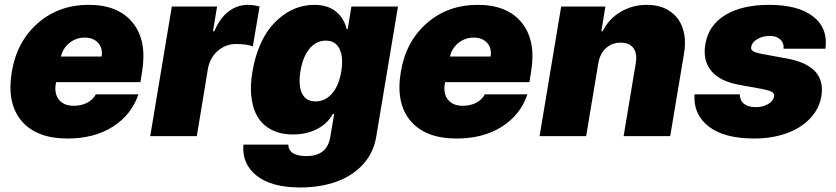

<svg xmlns="http://www.w3.org/2000/svg" viewBox="-20 -573 3519 808"><path d="M264.2 9.9Q132.8 9.9 70.1 -64.8Q7.5 -139.6 29.8 -271.3Q51.1 -398.4 139.2 -475.5Q227.3 -552.6 353.7 -552.6Q477.6 -552.6 538.5 -477.5Q599.4 -402.3 578.1 -272.7L571 -227.3H216.3L214.5 -218.8Q208.1 -178.3 228.3 -153.1Q248.6 -127.8 291.2 -127.8Q321.7 -127.8 346.4 -140.4Q371.1 -153.1 383.5 -176.1H562.5Q533.4 -89.8 455.1 -40Q376.8 9.9 264.2 9.9ZM236.5 -335.2H407.7Q413 -370.4 392.9 -392.6Q372.9 -414.8 336.6 -414.8Q300.8 -414.8 272.7 -392.8Q244.7 -370.7 236.5 -335.2Z M612.2 0 703.1 -545.5H893.5L876.4 -441.8H882.1Q905.9 -497.9 942.5 -525.2Q979 -552.6 1024.1 -552.6Q1046.5 -552.6 1072.4 -545.5L1044 -377.8Q1018.1 -387.8 973 -387.8Q930 -387.8 896.8 -359.2Q863.6 -330.6 855.1 -284.1L808.2 0Z M1242.9 215.9Q1122.5 215.9 1060 166.2Q997.5 116.5 1004.3 35.5H1193.2Q1195 83.8 1269.9 83.8Q1359.4 83.8 1370.7 -1.4L1386.4 -93.8H1380.7Q1358.7 -52.6 1313.9 -29.8Q1269.2 -7.1 1213.1 -7.1Q1177.2 -7.1 1147.5 -16.5Q1117.9 -25.9 1093.8 -46.2Q1069.6 -66.4 1055.6 -97.7Q1041.5 -128.9 1037.1 -172.6Q1032.7 -216.3 1042.6 -272.7Q1052.2 -330.3 1071.9 -377.5Q1091.6 -424.7 1117.2 -456.7Q1142.8 -488.6 1173.8 -510.7Q1204.9 -532.7 1237.2 -542.6Q1269.5 -552.6 1302.6 -552.6Q1359.7 -552.6 1394.2 -524Q1428.6 -495.4 1438.9 -450.3H1443.2L1458.8 -545.5H1654.8L1563.9 -1.4Q1553.6 67.1 1509.8 116.5Q1465.9 165.8 1397.5 190.9Q1329.2 215.9 1242.9 215.9ZM1308.2 -146.3Q1349.1 -146.3 1377.8 -179.9Q1406.6 -213.4 1416.2 -272.7Q1425.8 -333.5 1408.6 -367.7Q1391.3 -402 1350.9 -402Q1310.4 -402 1282.1 -367.7Q1253.9 -333.5 1244.3 -272.7Q1234.7 -212 1251.2 -179.2Q1267.8 -146.3 1308.2 -146.3Z M1901.3 9.9Q1769.9 9.9 1707.2 -64.8Q1644.5 -139.6 1666.9 -271.3Q1688.2 -398.4 1776.3 -475.5Q1864.3 -552.6 1990.8 -552.6Q2114.7 -552.6 2175.6 -477.5Q2236.5 -402.3 2215.2 -272.7L2208.1 -227.3H1853.3L1851.6 -218.8Q1845.2 -178.3 1865.4 -153.1Q1885.7 -127.8 1928.3 -127.8Q1958.8 -127.8 1983.5 -140.4Q2008.2 -153.1 2020.6 -176.1H2199.6Q2170.5 -89.8 2092.2 -40Q2013.8 9.9 1901.3 9.9ZM1873.6 -335.2H2044.7Q2050.1 -370.4 2030 -392.6Q2009.9 -414.8 1973.7 -414.8Q1937.9 -414.8 1909.8 -392.8Q1881.7 -370.7 1873.6 -335.2Z M2497.9 -306.8 2446.7 0H2250.7L2341.6 -545.5H2527.7L2510.7 -441.8H2516.3Q2541.9 -493.6 2591.8 -523.1Q2641.7 -552.6 2702.4 -552.6Q2759.2 -552.6 2798.5 -526.3Q2837.7 -500 2853.2 -453.7Q2868.6 -407.3 2858.7 -348L2800.4 0H2604.4L2655.5 -306.8Q2662.3 -347.7 2645.6 -370.6Q2628.9 -393.5 2591.6 -393.5Q2555.4 -393.5 2530 -370.2Q2504.6 -346.9 2497.9 -306.8Z M3453.8 -367.9H3277.7Q3279.5 -392.8 3263.1 -407.3Q3246.8 -421.9 3220.9 -421.9Q3190.7 -421.9 3167.4 -408.6Q3144.2 -395.2 3141.3 -375Q3139.2 -365.4 3147.7 -358.7Q3156.2 -351.9 3183.9 -346.6L3291.9 -326.7Q3457 -296.2 3436.8 -169Q3427.6 -114.3 3388 -73.3Q3348.4 -32.3 3287.8 -11.2Q3227.3 9.9 3154.1 9.9Q3027.7 9.9 2962.4 -40.7Q2897 -91.3 2902.7 -176.1H3093Q3093.7 -150.2 3110.6 -136.5Q3127.5 -122.9 3157 -122.2Q3188.2 -121.1 3211.6 -134.6Q3235.1 -148.1 3237.9 -169Q3239 -180.4 3228 -186.4Q3217 -192.5 3185.4 -198.9L3091.6 -215.9Q3010.7 -230.1 2973.7 -274.1Q2936.8 -318.2 2948.2 -386.4Q2961.6 -467 3032.3 -509.8Q3103 -552.6 3216.6 -552.6Q3339.1 -552.6 3402.2 -503.4Q3465.2 -454.2 3453.8 -367.9Z"/></svg>

Font: Karasuma Gothic
Style: Italic
Weight: 900
Italic angle: -9.39999°
Designer: Rasmus Andersson / Ryoko Nishizuka
Foundry: Genbu
Version: Version 1.00